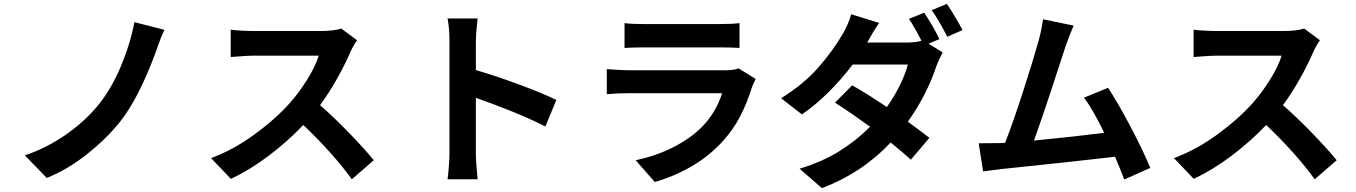

<svg xmlns="http://www.w3.org/2000/svg" viewBox="-20 -887 7040 997"><path d="M834 -732Q817 -698 799 -646L790 -620Q701 -377 602 -253Q532 -166 432 -86.5Q332 -7 223 37L109 -80Q223 -119 321.5 -187.5Q420 -256 489 -340Q557 -423 606.5 -540Q656 -657 678 -772Z M1834 -678Q1826 -667 1815.5 -648.5Q1805 -630 1799 -616Q1771 -551 1730 -478Q1689 -405 1642 -341Q1712 -280 1792.5 -197Q1873 -114 1921 -55L1807 44Q1712 -88 1555 -238Q1472 -151 1375 -78Q1278 -5 1179 42L1076 -66Q1190 -108 1299.5 -187.5Q1409 -267 1486 -353Q1536 -410 1577.5 -477.5Q1619 -545 1635 -598H1296Q1271 -598 1206 -593L1178 -591V-733Q1197 -730 1233 -728Q1269 -726 1296 -726H1649Q1680 -726 1708 -729.5Q1736 -733 1752 -739Z M2314 -671Q2314 -741 2304 -791H2460Q2451 -712 2451 -671V-523Q2552 -494 2676 -448Q2800 -402 2869 -368L2812 -230Q2741 -267 2642 -307Q2543 -347 2451 -379V-96Q2451 -48 2460 44H2304Q2308 15 2311 -25Q2314 -65 2314 -96Z M3223 -767Q3258 -762 3327 -762H3712Q3785 -762 3820 -767V-638Q3780 -641 3710 -641H3327Q3267 -641 3223 -638ZM3904 -477Q3893 -456 3885 -435Q3860 -354 3824.5 -285Q3789 -216 3737 -158Q3665 -78 3573.5 -24.5Q3482 29 3380 58L3281 -55Q3390 -78 3479 -124Q3568 -170 3627 -230Q3697 -302 3730 -403H3247Q3184 -403 3131 -398V-528Q3215 -522 3247 -522H3742Q3792 -522 3815 -532Z M4897 -867Q4916 -839 4940 -798.5Q4964 -758 4978 -731L4899 -696Q4855 -783 4818 -834ZM4545 -768Q4514 -723 4483 -666H4687Q4732 -666 4765 -675Q4729 -746 4700 -789L4779 -821Q4797 -795 4820.5 -754.5Q4844 -714 4858 -684L4802 -660L4875 -615Q4855 -578 4842 -543Q4821 -477 4783 -401.5Q4745 -326 4694 -255Q4765 -204 4806 -171L4710 -58Q4673 -92 4605 -147Q4455 12 4248 90L4132 -11Q4253 -48 4341 -103.5Q4429 -159 4498 -229Q4403 -298 4316 -354L4405 -444Q4480 -402 4585 -331Q4624 -386 4653.5 -446Q4683 -506 4694 -552H4408Q4352 -478 4284 -410Q4216 -342 4144 -293L4036 -377Q4152 -449 4227.5 -534.5Q4303 -620 4355 -709Q4367 -728 4380.5 -758.5Q4394 -789 4400 -813Z M5199 -145Q5239 -246 5292.5 -412Q5346 -578 5372 -671Q5390 -737 5396 -787L5555 -754Q5531 -698 5512 -643L5499 -603Q5489 -572 5437 -414Q5385 -256 5349 -157Q5514 -173 5714 -197Q5655 -319 5609 -380L5734 -431Q5786 -352 5852 -226.5Q5918 -101 5953 -15L5818 45Q5791 -25 5770 -73Q5556 -48 5179 -9L5085 3L5062 -143Q5139 -143 5172 -144Z M6834 -678Q6826 -667 6815.5 -648.5Q6805 -630 6799 -616Q6771 -551 6730 -478Q6689 -405 6642 -341Q6712 -280 6792.5 -197Q6873 -114 6921 -55L6807 44Q6712 -88 6555 -238Q6472 -151 6375 -78Q6278 -5 6179 42L6076 -66Q6190 -108 6299.5 -187.5Q6409 -267 6486 -353Q6536 -410 6577.5 -477.5Q6619 -545 6635 -598H6296Q6271 -598 6206 -593L6178 -591V-733Q6197 -730 6233 -728Q6269 -726 6296 -726H6649Q6680 -726 6708 -729.5Q6736 -733 6752 -739Z"/></svg>

Font: Sinter Bold
Style: Regular
Weight: 700
Foundry: Adobe & rsms
Version: Version 1.000